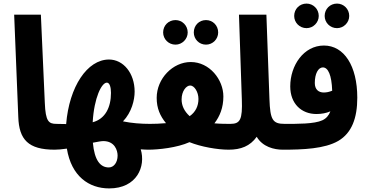

<svg xmlns="http://www.w3.org/2000/svg" viewBox="-20 -830 2048 1071"><path d="M285 5C334 5 362 -24 362 -69C362 -108 340 -139 295 -139C252 -139 234 -152 230 -256L208 -748H59L82 -178C86 -51 138 5 285 5Z M284 5C302 5 326 3 353 -1C378 153 476 221 589 221C744 221 794 98 765 3C780 4 794 5 807 5C855 5 885 -24 885 -69C885 -107 861 -139 817 -139C766 -139 714 -143 666 -153C715 -204 731 -273 731 -319C731 -422 668 -498 588 -498C467 -498 366 -347 349 -138C328 -138 308 -139 293 -139ZM576 -369C592 -369 599 -343 599 -312C599 -232 568 -167 497 -148C505 -286 547 -369 576 -369ZM587 104C540 104 507 65 498 -34C524 -39 545 -43 556 -43C620 -43 636 9 636 38C636 76 615 104 587 104Z M1129 -581C1167 -581 1197 -612 1197 -649C1197 -688 1167 -718 1129 -718C1090 -718 1061 -688 1061 -649C1061 -612 1090 -581 1129 -581ZM959 -581C996 -581 1027 -612 1027 -649C1027 -688 996 -718 959 -718C920 -718 890 -688 890 -649C890 -612 920 -581 959 -581ZM807 5C864 5 968 -6 1037 -37C1101 -11 1193 5 1256 5C1304 5 1333 -26 1333 -69C1333 -107 1310 -139 1266 -139C1244 -139 1211 -139 1176 -142C1206 -181 1226 -229 1226 -292C1226 -386 1149 -484 1044 -484C944 -484 854 -392 854 -284C854 -226 873 -183 906 -143C874 -140 841 -139 816 -139ZM993 -275C993 -322 1019 -353 1041 -353C1064 -353 1087 -317 1087 -278C1087 -239 1071 -205 1038 -182C1007 -210 993 -242 993 -275Z M1255 5C1324 5 1375 -15 1412 -67C1445 -11 1508 5 1558 5C1606 5 1635 -24 1635 -69C1635 -107 1612 -139 1568 -139C1501 -139 1487 -161 1483 -277L1466 -748H1313L1329 -275C1333 -163 1320 -139 1265 -139Z M1860 -673C1897 -673 1928 -704 1928 -741C1928 -780 1897 -810 1860 -810C1821 -810 1791 -780 1791 -741C1791 -704 1821 -673 1860 -673ZM1690 -673C1727 -673 1758 -704 1758 -741C1758 -780 1727 -810 1690 -810C1651 -810 1621 -780 1621 -741C1621 -704 1651 -673 1690 -673ZM1557 5C1671 5 1791 0 1867 -44C1942 -88 1973 -171 1973 -285C1973 -463 1899 -576 1787 -576C1674 -576 1599 -465 1599 -348C1599 -251 1662 -194 1745 -194C1774 -194 1800 -199 1823 -209C1814 -186 1800 -169 1778 -159C1733 -138 1639 -139 1566 -139ZM1736 -367C1736 -419 1755 -454 1781 -454C1810 -454 1830 -412 1833 -324C1816 -317 1801 -314 1786 -314C1758 -314 1736 -330 1736 -367Z"/></svg>

Font: Noto Sans Arabic UI XCn XBd
Style: Regular
Weight: 800
Width: 2
Designer: Monotype Design Team, Nadine Chahine and Nizar Qandah
Foundry: Monotype Imaging Inc.
Version: Version 2.010